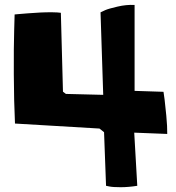

<svg xmlns="http://www.w3.org/2000/svg" viewBox="-20 -780 736 801"><path d="M662.1 -397Q664.1 -384.8 666.7 -364.5Q669.4 -344.2 673.8 -297.4Q678.2 -250.5 677.7 -221.2L540 -226.6L552.7 -4.9Q516.1 1 483.6 1Q451.2 1 436.5 -2L422.4 -4.9L414.1 -228.5L395 -243.7L42.5 -264.6Q38.1 -356.9 37.6 -470.7Q37.1 -584.5 39.1 -652.3L41 -719.7Q47.4 -720.2 57.6 -721.2Q67.9 -722.2 96.2 -724.4Q124.5 -726.6 148.4 -727.8Q172.4 -729 197.3 -728.8Q222.2 -728.5 233.9 -726.6L242.7 -397.5L254.9 -388.2L410.6 -384.3L399.4 -728.5Q406.7 -732.4 419.7 -738Q432.6 -743.7 470 -752.4Q507.3 -761.2 541.5 -759.3V-400.9Z"/></svg>

Font: Noot
Style: Regular
Weight: 400
Designer: Amos Jerbi
Foundry: Amos Jerbi
Version: Version 1.000;PS 001.001;hotconv 1.0.56